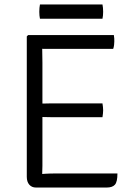

<svg xmlns="http://www.w3.org/2000/svg" viewBox="-20 -840 602 860"><path d="M100 -677 106 -683H169V-624Q169 -603 169.5 -591.8Q170 -580.5 170 -560V-97Q170 -87.5 169.5 -79Q169 -70.5 169 -60V0H141Q122.5 0 111.2 -12.8Q100 -25.5 100 -48ZM439 -377Q440.5 -369 441.2 -360.5Q442 -352 442 -346Q442 -340 441.2 -331.8Q440.5 -323.5 439 -315H229Q218 -315 204 -315.2Q190 -315.5 174.8 -315.8Q159.5 -316 145 -316V-376Q159.5 -376 174.8 -376.2Q190 -376.5 204 -376.8Q218 -377 229 -377ZM490 -683Q491.5 -675 491.8 -667.5Q492 -660 492 -654Q492 -648 491 -638.8Q490 -629.5 487 -621H229Q218 -621 204 -621Q190 -621 174.8 -621.2Q159.5 -621.5 145 -622V-683ZM506 -63Q506 -25.5 494.8 -12.8Q483.5 0 458 0H145V-59Q164 -60.5 183.5 -61.8Q203 -63 230 -63ZM159 -756Q157.5 -763 156.8 -770.2Q156 -777.5 156 -787Q156 -797.5 156.8 -805Q157.5 -812.5 159 -820H439Q440.5 -812.5 441.2 -805Q442 -797.5 442 -787Q442 -769.5 439 -756Z"/></svg>

Font: Signika Negative Light Light
Style: Regular
Weight: 300
Version: Version 2.001